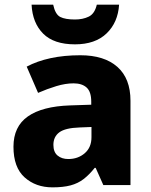

<svg xmlns="http://www.w3.org/2000/svg" viewBox="-20 -797 650 827"><path d="M206 10Q134 10 86 -33Q38 -76 38 -165Q38 -252 100 -295.5Q162 -339 282 -343L373 -346V-359Q373 -402 353 -420Q333 -438 297 -438Q262 -438 222.5 -426Q183 -414 144 -397L95 -510Q140 -534 198 -546.5Q256 -559 326 -559Q429 -559 485.5 -509Q542 -459 542 -363V0H425L392 -74H388Q365 -45 340.5 -26Q316 -7 284 1.5Q252 10 206 10ZM274 -112Q316 -112 345 -137Q374 -162 374 -206V-250L323 -248Q261 -246 235.5 -227Q210 -208 210 -173Q210 -142 228 -127Q246 -112 274 -112ZM493 -777Q488 -700 439 -653Q390 -606 303 -606Q212 -606 166 -652Q120 -698 116 -777H209Q218 -735 239.5 -724Q261 -713 303 -713Q337 -713 362.5 -725.5Q388 -738 397 -777Z"/></svg>

Font: Noto Sans Symbols ExtraBold
Style: Regular
Weight: 800
Version: Version 2.002